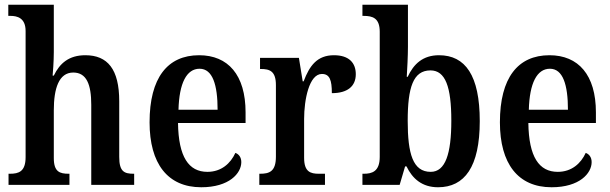

<svg xmlns="http://www.w3.org/2000/svg" viewBox="-20 -780 2572 810"><path d="M16 0H273V-47H270C232 -47 207 -55 207 -113V-315C207 -406 228 -474 289 -474C345 -474 365 -424 365 -338V0H546V-47H544C504 -47 483 -56 483 -118V-353C483 -488 434 -547 340 -547C271 -547 232 -513 207 -461H202C203 -471 207 -520 207 -560V-760H15V-713H24C52 -713 88 -705 88 -649V-117C88 -56 59 -47 22 -47H16Z M829 10C947 10 998 -49 998 -96C998 -117 987 -130 973 -135C953 -91 914 -55 855 -55C776 -55 733 -118 731 -261H1016V-306C1016 -464 942 -547 820 -547C687 -547 611 -452 611 -264C611 -90 687 10 829 10ZM898 -317H733C736 -429 767 -490 822 -490C877 -490 898 -422 898 -317Z M1074 0H1351V-47H1325C1290 -47 1263 -55 1263 -114V-278C1263 -359 1284 -468 1338 -468C1371 -468 1380 -442 1380 -387C1446 -387 1481 -416 1481 -467C1481 -515 1452 -547 1389 -547C1318 -547 1286 -503 1261 -437H1257L1241 -536H1077V-489H1080C1118 -489 1144 -480 1144 -421V-119C1144 -56 1116 -47 1077 -47H1074Z M1828 10C1940 10 2004 -76 2004 -269C2004 -462 1943 -547 1832 -547C1764 -547 1725 -510 1700 -456H1696C1698 -485 1701 -547 1701 -582V-760H1509V-713H1514C1552 -713 1582 -704 1582 -646V-118C1582 -56 1549 -47 1515 -47H1509V0H1666L1689 -78H1695C1720 -26 1761 10 1828 10ZM1797 -55C1722 -55 1700 -131 1700 -270C1700 -411 1723 -483 1796 -483C1859 -483 1884 -414 1884 -271C1884 -131 1859 -55 1797 -55Z M2307 10C2425 10 2476 -49 2476 -96C2476 -117 2465 -130 2451 -135C2431 -91 2392 -55 2333 -55C2254 -55 2211 -118 2209 -261H2494V-306C2494 -464 2420 -547 2298 -547C2165 -547 2089 -452 2089 -264C2089 -90 2165 10 2307 10ZM2376 -317H2211C2214 -429 2245 -490 2300 -490C2355 -490 2376 -422 2376 -317Z"/></svg>

Font: Noto Serif Tamil Condensed SemiBold
Style: Regular
Weight: 600
Width: 3
Designer: Indian Type Foundry, Tom Grace, and the Monotype Design Team
Foundry: Monotype Imaging Inc.
Version: Version 2.004